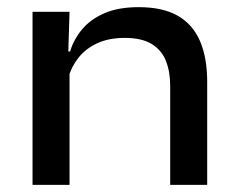

<svg xmlns="http://www.w3.org/2000/svg" viewBox="-20 -517 664 537"><path d="M456 0V-277Q456 -316.5 444 -346.8Q432 -377 404.2 -394Q376.5 -411 328.5 -411Q284.5 -411 252 -396Q219.5 -381 199.2 -355.2Q179 -329.5 170.5 -297.5L155 -373H176Q186 -406.5 209.5 -434.8Q233 -463 272 -480Q311 -497 367.5 -497Q436 -497 478 -472.5Q520 -448 539.8 -401.2Q559.5 -354.5 559.5 -288V0ZM71 0V-484H174.5L170.5 -357L174.5 -347.5V0Z"/></svg>

Font: Anek Gurmukhi Medium SemiExpanded
Style: Regular
Weight: 500
Width: 6
Version: Version 1.003